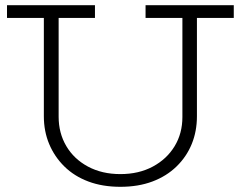

<svg xmlns="http://www.w3.org/2000/svg" viewBox="-20 -706 928 740"><path d="M444 14Q375 14 320.5 -6.5Q266 -27 228 -64.5Q190 -102 169.5 -151Q149 -200 149 -258V-660H206V-256Q206 -193 235.5 -143Q265 -93 319 -64Q373 -35 444 -35Q515 -35 569 -64Q623 -93 653 -142.5Q683 -192 683 -255V-660H739V-258Q739 -200 719 -151Q699 -102 660.5 -64.5Q622 -27 567.5 -6.5Q513 14 444 14ZM7 -637V-686H346V-637ZM541 -637V-686H881V-637Z"/></svg>

Font: BioRhyme Light
Style: Regular
Weight: 300
Designer: Aoife Mooney
Foundry: Aoife Mooney Type
Version: Version 1.600;gftools[0.9.33]